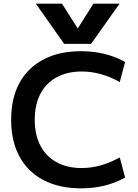

<svg xmlns="http://www.w3.org/2000/svg" viewBox="-20 -1020 753 1050"><path d="M176 -1000H319L404 -866H406L491 -1000H634L478 -780H331ZM423 10Q304 10 218 -35Q132 -80 86.5 -164Q41 -248 41 -365Q41 -483 86.5 -566.5Q132 -650 218 -695Q304 -740 423 -740Q559 -740 664 -681L635 -571Q533 -629 427 -629Q348 -629 290 -597.5Q232 -566 201 -507Q170 -448 170 -365Q170 -283 201 -223.5Q232 -164 290 -132.5Q348 -101 427 -101Q530 -101 635 -159L664 -49Q559 10 423 10Z"/></svg>

Font: M PLUS 2 SemiBold
Style: Regular
Weight: 600
Designer: Coji Morishita
Foundry: UNDERFOREST DESIGN
Version: Version 1.001